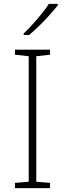

<svg xmlns="http://www.w3.org/2000/svg" viewBox="-20 -970 334 990"><path d="M238 0H57V-27L128 -33V-680L57 -688V-714H238V-688L167 -680V-33L238 -27ZM278 -942Q261 -921 236.5 -893.5Q212 -866 184 -838.5Q156 -811 131 -790H102V-797Q123 -817 148 -844.5Q173 -872 195.5 -900Q218 -928 232 -950H278Z"/></svg>

Font: Noto Sans Bengali ExtraLight
Style: Regular
Weight: 200
Designer: Jelle Bosma - Monotype Design Team
Foundry: Monotype Imaging Inc.
Version: Version 2.003; ttfautohint (v1.8.4.7-5d5b)